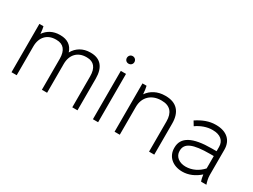

<svg xmlns="http://www.w3.org/2000/svg" viewBox="-52 -1238 2356 1789"><g transform="rotate(30 1126.0 -344.0)"><path d="M88 0H144V-310C144 -411 204 -471 294 -471H301C377 -471 415 -423 415 -333V0H471V-310C471 -411 532 -471 622 -471H629C704 -471 742 -423 742 -333V0H798V-341C798 -462 743 -527 639 -527H633C555 -527 492 -489 458 -426C437 -492 388 -527 311 -527H305C235 -527 178 -496 143 -444C141 -475 136 -504 132 -520H88Z M992 -614C1015 -614 1033 -631 1033 -654C1033 -677 1015 -695 992 -695C969 -695 952 -677 952 -654C952 -631 969 -614 992 -614ZM964 0H1020V-520H964Z M1197 0H1253V-300C1253 -405 1325 -471 1429 -471H1434C1524 -471 1568 -419 1568 -325V0H1624V-334C1624 -459 1562 -527 1444 -527H1438C1358 -527 1292 -492 1253 -435C1251 -468 1246 -500 1241 -520H1197Z M1928 7C1993 7 2058 -20 2112 -69C2115 -45 2121 -17 2128 0H2185C2176 -25 2167 -63 2167 -92V-367C2167 -467 2101 -528 1986 -528H1982C1912 -528 1847 -502 1782 -459L1810 -413C1862 -450 1923 -471 1978 -471H1983C2064 -471 2111 -432 2111 -364V-318H2060C1854 -318 1754 -264 1754 -152V-147C1754 -55 1825 7 1928 7ZM1931 -49C1861 -49 1811 -89 1811 -147V-151C1811 -233 1888 -266 2072 -266H2111V-133C2063 -80 2000 -49 1931 -49Z"/></g></svg>

Font: Fixel Text Light
Style: Regular
Weight: 300
Width: 4
Designer: AlfaBravo + MacPaw
Foundry: Kyrylo Tkachov, Marchela Mozhyna, Serhii Makarenko, Maria Weinstein, Zakhar Kryvoshyya
Version: Version 1.211